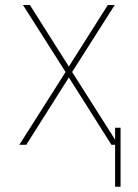

<svg xmlns="http://www.w3.org/2000/svg" viewBox="-20 -565 537 749"><path d="M96.6 -545.5 248.6 -305.4 400.6 -545.5H427.6L261.4 -284.1L441.8 0H414.8L248.6 -262.8L82.4 0H55.4L235.8 -284.1L69.6 -545.5ZM450.3 -66.8V163.4H429V-66.8Z"/></svg>

Font: Inter UI Thin
Style: Regular
Weight: 100
Designer: Rasmus Andersson
Foundry: rsms
Version: 3.2;8d6f07862